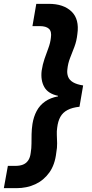

<svg xmlns="http://www.w3.org/2000/svg" viewBox="-65 -816 480 1000"><path d="M189 -796Q266 -796 307.5 -756Q349 -716 338 -639Q334 -602 322.5 -572Q311 -542 300 -514Q289 -486 286 -456Q283 -435 289.5 -417Q296 -399 315.5 -387.5Q335 -376 368 -371L349 -260Q311 -256 286.5 -243Q262 -230 249.5 -207.5Q237 -185 233 -152Q230 -133 231 -113Q232 -93 232.5 -70Q233 -47 228 -20Q221 42 192 82.5Q163 123 119 143.5Q75 164 20 164H-45L-24 48H14Q38 48 54.5 41.5Q71 35 81.5 20Q92 5 95 -20Q99 -44 99 -68Q99 -92 99.5 -117.5Q100 -143 104 -170Q110 -208 126 -238Q142 -268 170 -287.5Q198 -307 237 -314V-317Q185 -328 165.5 -363Q146 -398 152 -448Q157 -481 167 -510Q177 -539 187 -565.5Q197 -592 200 -619Q205 -652 190 -666Q175 -680 142 -680H104L124 -796Z"/></svg>

Font: DM Sans 36pt ExtraBold
Style: Italic
Weight: 800
Italic angle: -10°
Designer: Colophon Foundry, Jonny Pinhorn
Foundry: Colophon Foundry
Version: Version 4.004;gftools[0.9.30]